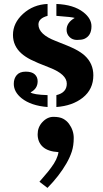

<svg xmlns="http://www.w3.org/2000/svg" viewBox="-20 -520 508 946"><path d="M214.4 -441.9Q169.4 -429.7 169.4 -399.4Q169.4 -350.6 254.9 -317.9Q322.3 -292 350.3 -277.6Q378.4 -263.2 397.5 -246.1Q439.9 -207 439.9 -148.9Q439.9 -80.1 387.7 -38.6Q336.9 1.5 257.8 7.3V-51.3Q309.1 -63.5 309.1 -107.9Q309.1 -153.8 225.1 -186.5Q159.2 -211.9 131.6 -226.1Q104 -240.2 85.4 -256.8Q43.9 -293.9 43.9 -348.1Q43.9 -406.7 93.8 -452.1Q144 -497.6 214.4 -500.5ZM348.1 -431.6Q337.4 -436 257.8 -441.9V-500.5Q342.8 -497.1 390.6 -460Q430.7 -428.7 430.7 -390.6Q430.7 -343.3 394.5 -328.1Q381.8 -323.2 359.4 -323.2Q336.9 -323.2 322.5 -337.6Q308.1 -352.1 308.1 -373Q308.1 -408.7 348.1 -431.6ZM130.4 -64.9Q143.1 -53.7 214.4 -51.3V7.3Q133.3 1 86.9 -35.6Q47.9 -66.9 47.9 -106.9Q47.9 -133.3 62.5 -150.1Q77.1 -167 106.9 -167Q136.7 -167 151.1 -153.8Q165.5 -140.6 165.5 -119.6Q165.5 -83 130.4 -64.9ZM174.3 375.5Q187.5 359.4 202.9 342Q218.3 324.7 231.4 306.6Q263.2 264.6 268.1 229.5Q216.3 226.6 190.9 203.4Q165.5 180.2 165.5 141.6Q165.5 106.9 188.5 82Q212.9 55.7 243.2 55.7Q273.4 55.7 290.8 64.9Q308.1 74.2 319.8 89.8Q343.3 122.1 343.3 159.7Q343.3 197.3 334 226.1Q324.7 254.9 307.6 284.7Q272 346.7 213.9 405.8Z"/></svg>

Font: Stardos Stencil
Style: Bold
Weight: 700
Designer: vernon adams
Foundry: vernon adams
Version: Version 1.000